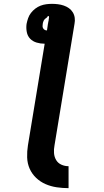

<svg xmlns="http://www.w3.org/2000/svg" viewBox="-20 -755 540 997"><path d="M336 222Q305 222 274.5 217.5Q244 213 216.5 201Q189 189 167.5 168.5Q146 148 134 121Q122 94 121 62.5Q120 31 125 0L212 -528Q212 -528 212 -528Q212 -528 211 -528Q190 -528 170 -534Q150 -540 136.5 -554Q123 -568 119 -589Q115 -610 118 -631Q121 -646 126 -660.5Q131 -675 140.5 -687.5Q150 -700 163 -710Q176 -720 190.5 -725.5Q205 -731 220 -733Q235 -735 250 -735Q266 -735 281.5 -733Q297 -731 311.5 -726Q326 -721 338 -712.5Q350 -704 358 -691Q366 -678 368 -662.5Q370 -647 367 -632L263 0Q259 20 260.5 40Q262 60 271.5 76Q281 92 298.5 100Q316 108 336 108ZM223 -597Q223 -597 223 -597Q223 -597 224 -597L229 -632Q229 -632 229 -632.5Q229 -633 229 -633L230 -634Q230 -635 230 -635Q230 -635 230 -635V-637Q231 -641 231.5 -644.5Q232 -648 233 -651Q233 -652 233 -653Q233 -654 233 -654Q233 -655 233 -655.5Q233 -656 233 -657L234 -658Q234 -658 234 -658.5Q234 -659 234 -660Q234 -660 234 -660.5Q234 -661 234 -661Q234 -661 234 -661.5Q234 -662 234 -662Q234 -663 234.5 -664Q235 -665 235 -665Q235 -667 234 -669.5Q233 -672 231 -672Q228 -672 226.5 -668.5Q225 -665 222 -663Q219 -661 216.5 -659Q214 -657 211.5 -654.5Q209 -652 207.5 -649Q206 -646 205 -643Q204 -640 203 -637Q202 -634 202 -631Q201 -625 201 -619Q201 -613 204 -608Q207 -603 212 -600Q217 -597 223 -597Z"/></svg>

Font: Iosevka Slab Heavy
Style: Italic
Weight: 900
Italic angle: -9°
Monospace: yes
Designer: Belleve Invis
Foundry: Belleve Invis
Version: Version 11.1.0; ttfautohint (v1.8.3)